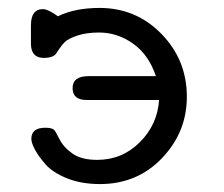

<svg xmlns="http://www.w3.org/2000/svg" viewBox="-20 -459 565 484"><path d="M58 -349V-395Q58 -436 88 -436Q101 -436 126 -418Q169 -439 231 -439Q323 -439 387 -373.5Q451 -308 451 -215Q451 -126 388.5 -60.5Q326 5 232 5Q185 5 149 -9.5Q113 -24 95 -44.5Q77 -65 68 -82Q59 -99 59 -109Q59 -137 94 -137Q110 -137 116 -132Q119 -130 129.5 -109Q140 -88 162.5 -72Q185 -56 225 -56Q288 -56 332.5 -100.5Q377 -145 381 -207H198Q163 -207 163 -237Q163 -267 203 -267H373Q355 -321 315.5 -349Q276 -377 230 -377Q198 -377 175.5 -369.5Q153 -362 144.5 -354Q136 -346 128.5 -334.5Q121 -323 120 -322Q111 -313 91 -313Q58 -313 58 -349Z"/></svg>

Font: CMU Typewriter Text
Style: Regular
Weight: 500
Monospace: yes
Version: Version 0.7.0